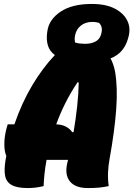

<svg xmlns="http://www.w3.org/2000/svg" viewBox="-20 -943 676 973"><path d="M201 0Q182 5 161.5 7.5Q141 10 121 10Q66 10 39 -5.5Q12 -21 6 -52Q0 -83 8 -131Q10 -142 12 -153Q2 -175 2 -212Q2 -249 12 -288L19 -313H53Q90 -421 143 -510Q196 -599 258 -664Q232 -683 223 -712Q214 -741 219 -778L220 -785Q228 -844 286.5 -883.5Q345 -923 445 -923Q516 -923 561.5 -899.5Q607 -876 625.5 -837.5Q644 -799 630 -752L628 -745Q607 -673 540 -647Q555 -621 563 -581Q577 -500 569 -390Q561 -280 535 -136Q529 -103 527.5 -69Q526 -35 531 0Q508 5 484.5 7.5Q461 10 425 10Q362 10 334.5 -23.5Q307 -57 321 -117Q323 -125 325 -133H216Q209 -95 205.5 -61.5Q202 -28 201 0ZM449 -832Q413 -832 390 -813.5Q367 -795 361 -766L360 -761Q358 -751 358.5 -743Q359 -735 360 -728Q371 -724 384.5 -722.5Q398 -721 411 -721Q442 -721 463 -732Q484 -743 491 -765L493 -772Q503 -806 482 -827Q467 -832 449 -832ZM346 -273 353 -274Q364 -340 371 -403.5Q378 -467 379 -525L373 -526Q338 -474 311 -420Q284 -366 265 -313Q294 -312 314.5 -301Q335 -290 346 -273Z"/></svg>

Font: Recursive Mn Csl St XBk
Style: Italic
Weight: 1000
Italic angle: -15°
Monospace: yes
Version: Version 1.079;hotconv 1.0.112;makeotfexe 2.5.65598; ttfautoh